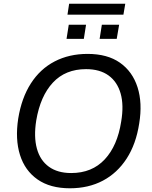

<svg xmlns="http://www.w3.org/2000/svg" viewBox="-20 -1004 816 1033"><path d="M78 -366Q96 -477 146 -555Q196 -633 274 -673.5Q352 -714 451 -714Q558 -714 625.5 -666.5Q693 -619 720 -534.5Q747 -450 729 -340Q712 -229 661.5 -151Q611 -73 533.5 -32Q456 9 356 9Q250 9 182 -38.5Q114 -86 87.5 -170.5Q61 -255 78 -366ZM175 -356Q161 -268 178.5 -204.5Q196 -141 243 -107Q290 -73 363 -73Q475 -73 543.5 -146.5Q612 -220 632 -350Q647 -438 629 -501Q611 -564 564 -598Q517 -632 443 -632Q332 -632 264.5 -559.5Q197 -487 175 -356ZM343 -925 352 -984H654L644 -925ZM338 -795 350 -871H443L431 -795ZM516 -795 528 -871H621L608 -795Z"/></svg>

Font: Mulish ExtraLight Medium
Style: Italic
Weight: 500
Italic angle: -9°
Version: Version 3.603